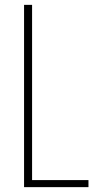

<svg xmlns="http://www.w3.org/2000/svg" viewBox="-20 -770 405 790"><path d="M79 -750H112V-29H344V0H79Z"/></svg>

Font: Poiret One
Style: Regular
Weight: 400
Designer: Denis Masharov (denis.masharov@gmail.com), Cyreal (Charset Expansion)
Foundry: Denis Masharov
Version: Version 1.101